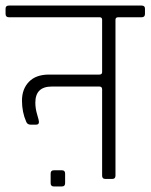

<svg xmlns="http://www.w3.org/2000/svg" viewBox="-34 -643 541 690"><path d="M200 -19V15Q200 27 189 27H159Q148 27 148 15V-19Q148 -31 159 -31H189Q200 -31 200 -19ZM324 -581H-2Q-14 -581 -14 -593V-612Q-14 -623 -2 -623H475Q487 -623 487 -612V-593Q487 -581 475 -581H391Q381 -581 381 -572V-12Q381 0 370 0H344Q333 0 333 -12V-322Q333 -332 323 -332H152Q93 -332 93 -274Q93 -253 99.5 -231.5Q106 -210 106 -205Q106 -195 96 -195H76Q64 -195 60 -206Q45 -240 45 -281.5Q45 -323 70 -349Q95 -375 142 -375H323Q333 -375 333 -384V-572Q333 -581 324 -581Z"/></svg>

Font: Rajdhani
Style: Regular
Weight: 400
Designer: Satya Rajpurohit, Jyotish Sonowal
Foundry: Indian Type Foundry
Version: Version 1.201 February 1, 2022